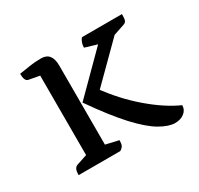

<svg xmlns="http://www.w3.org/2000/svg" viewBox="-107 -580 747 722"><g transform="rotate(-30 266.0 -219.5)"><path d="M50 0Q50 -17 54 -25Q58 -33 66 -36L123 -55L112 -41V-409L124 -394L65 -405Q50 -408 50 -440Q76 -444 92 -446.5Q108 -449 121 -450Q134 -451 147 -451Q193 -451 193 -393V-39L180 -53L249 -37Q249 -22 245.5 -14.5Q242 -7 231 0ZM463 12Q436 12 398.5 -9.5Q361 -31 312 -84Q263 -137 199 -229L369 -399L364 -388L307 -405Q307 -427 320 -443H494Q494 -423 491 -415.5Q488 -408 478 -405L398 -378L452 -410L263 -222L272 -248Q325 -174 391.5 -117Q458 -60 519 -33Q519 -13 503 -0.5Q487 12 463 12Z"/></g></svg>

Font: Petrona
Style: Regular
Weight: 400
Designer: Ringo R. Seeber
Foundry: Ringo R. Seeber
Version: Version 2.001; ttfautohint (v1.8.3)